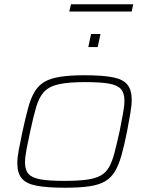

<svg xmlns="http://www.w3.org/2000/svg" viewBox="-20 -870 702 898"><path d="M284 8Q199 8 150.5 -1.5Q102 -11 81.5 -36Q61 -61 61 -107Q61 -133 68 -170Q75 -207 85 -254Q99 -319 111.5 -365Q124 -411 142 -441Q160 -471 188.5 -487.5Q217 -504 262.5 -511Q308 -518 375 -518Q460 -518 508 -508.5Q556 -499 576 -474Q596 -449 596 -404Q596 -377 589.5 -339.5Q583 -302 574 -254Q561 -189 548 -143Q535 -97 517 -67.5Q499 -38 470.5 -21.5Q442 -5 397 1.5Q352 8 284 8ZM280 -24Q344 -24 385 -29.5Q426 -35 451 -49Q476 -63 490.5 -89Q505 -115 515.5 -155.5Q526 -196 539 -254Q548 -301 555 -337.5Q562 -374 562 -400Q562 -435 545.5 -453.5Q529 -472 489.5 -479Q450 -486 379 -486Q300 -486 255 -476Q210 -466 186.5 -441Q163 -416 149.5 -370.5Q136 -325 121 -254Q111 -208 104 -171.5Q97 -135 97 -109Q97 -75 113.5 -56.5Q130 -38 170 -31Q210 -24 280 -24ZM393 -650 406 -711H450L437 -650ZM304 -816 312 -850H603L596 -816Z"/></svg>

Font: Saira Expanded Thin
Style: Italic
Weight: 250
Width: 7
Italic angle: -12°
Designer: Hector Gatti with collaboration of the Omnibus-Type team
Foundry: Omnibus-Type
Version: Version 1.101